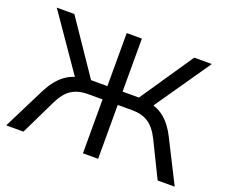

<svg xmlns="http://www.w3.org/2000/svg" viewBox="-116 -881 1238 1058"><g transform="rotate(20 503.0 -352.5)"><path d="M9 0 132 -246Q165 -311 210 -347Q255 -383 320 -390L286 -362L49 -705H152L374 -378L351 -394H459V-705H548V-394H658L633 -378L855 -705H958L721 -362L687 -390Q752 -383 796.5 -347Q841 -311 873 -246L997 0H897L796 -206Q767 -265 729 -290.5Q691 -316 634 -316H548V0H459V-316H373Q315 -316 276.5 -290.5Q238 -265 210 -206L110 0Z"/></g></svg>

Font: Mulish Medium
Style: Regular
Weight: 500
Designer: Vernon Adams
Foundry: Vernon Adams
Version: Version 3.603; ttfautohint (v1.8.3)